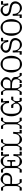

<svg xmlns="http://www.w3.org/2000/svg" viewBox="2995 -3789 804 6834"><g transform="rotate(-90 3397.0 -372.0)"><path d="M267.1 -562V-415Q267.1 -405.3 276.9 -404.8Q430.7 -402.8 477.5 -403.8Q524.4 -404.8 551.8 -445.3Q579.1 -485.8 579.1 -551.3Q579.1 -616.7 538.6 -644.5Q497.1 -671.9 421.9 -671.9Q346.7 -671.9 306.6 -637.7Q266.6 -603.5 267.1 -562ZM433.1 -75.2Q438 -75.2 438 -69.8V-9.8Q438 0 428.2 0H331.1Q320.3 0 308.6 -15.6Q296.9 -31.2 271 -77.1Q245.1 -123 233.9 -142.1Q229 -149.9 224.1 -142.1Q212.9 -123 186.5 -77.1Q160.2 -31.2 149.4 -15.6Q137.7 0 127 0H40Q30.3 0 29.8 -9.8V-69.8Q29.8 -74.7 35.2 -75.2H122.1Q142.1 -75.2 151.9 -85.9Q161.6 -96.7 176.3 -128.9Q190.9 -160.2 190.9 -202.1V-537.1Q190.9 -579.1 176.3 -610.4Q161.6 -641.6 151.9 -653.3Q142.1 -664.1 122.1 -664.1H35.2Q30.3 -664.1 29.8 -668.9V-729Q29.8 -738.8 40 -738.8H127Q137.7 -739.3 149.4 -723.6Q161.1 -708 187 -662.1Q212.9 -616.2 224.1 -597.2Q229 -589.4 234.9 -597.7Q240.7 -606 265.1 -642.1Q289.6 -678.2 316.9 -703.6Q366.2 -750 440.4 -750Q515.6 -750 588.9 -682.1Q662.1 -614.3 662.1 -546.9Q662.1 -455.1 600.1 -398.4Q538.1 -341.8 425.8 -341.8L280.8 -350.1Q266.6 -350.1 267.1 -336.9Q266.1 -272.5 267.1 -214.8Q268.1 -157.2 282.2 -127Q296.4 -96.7 306.2 -85.9Q315.9 -74.7 335.9 -75.2Z M1257.8 -463.9Q1253.9 -666 1078.1 -666Q992.7 -666 952.1 -637.7Q911.6 -609.4 908.7 -544.9Q905.8 -480.5 908.7 -414.1Q908.7 -404.3 918.5 -403.8Q963.9 -399.9 1014.6 -403.3Q1065.4 -406.7 1065.4 -425.8V-509.8Q1065.4 -513.7 1079.1 -516.6Q1092.8 -519.5 1106.4 -515.1Q1120.1 -511.2 1119.6 -500L1114.7 -381.8L1117.7 -242.2Q1117.7 -234.4 1103.5 -229.5Q1089.8 -224.6 1075.2 -225.6Q1060.5 -227.1 1060.5 -233.9L1062.5 -329.1Q1062.5 -348.1 1012.2 -350.6Q961.9 -353 918.5 -349.1Q908.7 -349.1 908.7 -338.9Q905.8 -257.8 908.7 -178.2Q912.6 -73.2 1085.4 -73.2Q1170.4 -73.2 1215.8 -123.5Q1260.7 -173.8 1259.8 -285.2Q1259.8 -294.9 1269.5 -294.9H1323.7Q1329.6 -294.9 1329.6 -289.1Q1321.8 -220.2 1321.8 -80.1Q1321.8 -75.2 1326.7 -75.2H1404.8Q1414.6 -75.2 1414.6 -64.9V-9.8Q1414.6 0 1404.8 0H1285.6Q1275.9 0 1275.4 -9.8V-139.2Q1275.4 -143.1 1271.5 -144Q1267.6 -145 1264.6 -140.1Q1180.7 9.8 1069.8 9.8Q995.6 9.8 953.1 -29.3Q910.6 -68.4 875.5 -142.1Q870.6 -149.9 865.7 -142.1Q854.5 -123 828.1 -77.1Q801.8 -31.2 791 -15.6Q779.3 0 768.6 0H681.6Q671.9 0 671.4 -9.8V-69.8Q671.4 -74.7 676.8 -75.2H763.7Q783.7 -75.2 793.5 -85.9Q803.2 -96.7 817.9 -128.9Q832.5 -160.2 832.5 -202.1V-537.1Q832.5 -579.1 817.9 -610.4Q803.2 -641.6 793.5 -653.3Q783.7 -664.1 763.7 -664.1H676.8Q671.9 -664.1 671.4 -668.9V-729Q671.4 -738.8 681.6 -738.8H768.6Q779.3 -739.3 791 -723.6Q802.7 -708 828.6 -662.1Q854.5 -616.2 865.7 -597.2Q870.6 -589.4 875.5 -597.2Q909.7 -668.9 958 -709.5Q1006.3 -750 1086.4 -750Q1137.2 -750 1161.1 -731.4Q1172.9 -723.1 1179.2 -719.7Q1185.5 -716.3 1195.3 -703.1Q1205.1 -689.9 1209 -686Q1215.3 -678.7 1235.8 -643.1Q1255.9 -607.9 1258.8 -599.1Q1261.7 -594.2 1265.6 -595.2Q1269.5 -596.2 1269.5 -600.1V-729Q1269.5 -738.8 1279.8 -738.8H1398.4Q1408.2 -738.8 1408.7 -729V-673.8Q1408.7 -664.1 1398.4 -664.1H1320.8Q1315.9 -664.1 1315.4 -659.2Q1315.4 -519 1322.8 -460Q1322.8 -454.1 1316.4 -454.1H1267.6Q1257.8 -454.1 1257.8 -463.9Z M1760.3 -738.8H1847.2Q1856.9 -738.8 1857.4 -729V-668.9Q1857.4 -664.1 1852.1 -664.1H1765.1Q1745.1 -664.1 1735.4 -652.8Q1725.6 -641.6 1710.9 -610.4Q1696.3 -579.1 1696.3 -537.1V-178.2Q1696.3 -127.9 1742.2 -100.6Q1788.1 -73.2 1873 -73.2Q1958 -73.2 2003.9 -125Q2049.3 -176.8 2051.3 -294.9Q2051.3 -304.7 2061 -305.2H2115.2Q2121.1 -305.2 2121.1 -298.8Q2108.9 -219.7 2109.4 -80.1Q2109.4 -75.2 2114.3 -75.2H2187Q2191.9 -75.2 2192.4 -69.8V-9.8Q2192.4 0 2182.1 0H2073.2Q2063.5 0 2063 -9.8V-139.2Q2063 -143.1 2059.1 -144Q2055.2 -145 2052.2 -140.1Q1968.3 9.8 1857.4 9.8Q1783.2 9.8 1740.7 -29.3Q1698.2 -68.4 1663.1 -142.1Q1658.2 -149.9 1653.3 -142.1Q1642.1 -123 1615.7 -77.1Q1589.4 -31.2 1578.6 -15.6Q1566.9 0 1556.2 0H1469.2Q1459.5 0 1459 -9.8V-69.8Q1459 -74.7 1464.4 -75.2H1551.3Q1571.3 -75.2 1581.1 -85.9Q1590.8 -96.7 1605.5 -128.9Q1620.1 -160.2 1620.1 -202.1V-537.1Q1620.1 -579.1 1605.5 -610.4Q1590.8 -641.6 1581.1 -653.3Q1571.3 -664.1 1551.3 -664.1H1464.4Q1459.5 -664.1 1459 -668.9V-729Q1459 -738.8 1469.2 -738.8H1556.2Q1566.9 -739.3 1578.6 -723.6Q1590.3 -708 1616.2 -662.1Q1642.1 -616.2 1653.3 -597.2Q1658.2 -589.4 1663.1 -597.2Q1674.3 -616.2 1700.7 -662.1Q1727.1 -708 1737.8 -723.6Q1749 -739.3 1760.3 -738.8Z M2527.8 -738.8H2614.7Q2624.5 -738.8 2625 -729V-668.9Q2625 -664.1 2619.6 -664.1H2532.7Q2512.7 -664.1 2502.9 -652.8Q2493.2 -641.6 2478.5 -610.4Q2463.9 -579.1 2463.9 -537.1V-202.1Q2463.9 -160.2 2478.5 -128.9Q2493.2 -97.7 2502.9 -85.9Q2512.7 -74.7 2532.7 -75.2H2619.6Q2624.5 -75.2 2625 -69.8V-9.8Q2625 0 2614.7 0H2527.8Q2517.1 0 2505.4 -15.6Q2493.7 -31.2 2467.8 -77.1Q2441.9 -123 2430.7 -142.1Q2425.8 -149.9 2420.9 -142.1Q2409.7 -123 2383.3 -77.1Q2356.9 -31.2 2346.2 -15.6Q2334.5 0 2323.7 0H2236.8Q2227.1 0 2226.6 -9.8V-69.8Q2226.6 -74.7 2231.9 -75.2H2318.8Q2338.9 -75.2 2348.6 -85.9Q2358.4 -96.7 2373 -128.9Q2387.7 -160.2 2387.7 -202.1V-537.1Q2387.7 -579.1 2373 -610.4Q2358.4 -641.6 2348.6 -653.3Q2338.9 -664.1 2318.8 -664.1H2231.9Q2227.1 -664.1 2226.6 -668.9V-729Q2226.6 -738.8 2236.8 -738.8H2323.7Q2334.5 -739.3 2346.2 -723.6Q2357.9 -708 2383.8 -662.1Q2409.7 -616.2 2420.9 -597.2Q2425.8 -589.4 2430.7 -597.2Q2441.9 -616.2 2468.3 -662.1Q2494.6 -708 2505.4 -723.6Q2516.6 -739.3 2527.8 -738.8Z M2971.2 -753.9Q3027.8 -753.9 3068.4 -723.1Q3084.5 -710.9 3103 -686.5Q3121.6 -662.1 3129.9 -646.5Q3138.2 -630.9 3155.3 -599.1Q3158.2 -594.2 3162.1 -595.2Q3166 -596.2 3166.5 -600.1V-729Q3166.5 -738.8 3176.3 -738.8H3295.4Q3305.2 -738.8 3305.2 -729V-668.9Q3305.2 -664.1 3300.3 -664.1H3217.3Q3212.4 -664.1 3212.4 -659.2Q3212.4 -595.2 3223.1 -470.2Q3224.1 -452.1 3206.1 -452.1H3160.2Q3144 -452.1 3144.5 -470.2Q3142.6 -567.4 3095.7 -621.1Q3048.8 -674.8 2971.2 -674.8Q2850.1 -674.8 2806.2 -609.9Q2762.2 -544.9 2762.2 -372.1Q2762.2 -199.2 2806.2 -133.8Q2850.1 -68.4 2971.2 -67.9Q3041 -67.9 3083.5 -100.1Q3125.5 -131.8 3125.5 -183.6Q3126 -235.4 3117.2 -252.9Q3108.4 -270.5 3103 -278.8Q3087.9 -300.8 3045.4 -300.8H2983.4Q2973.6 -300.8 2973.1 -311V-371.1Q2973.1 -376 2978.5 -376H3070.3Q3081.1 -376 3092.8 -360.4Q3104.5 -344.7 3130.4 -298.8Q3156.2 -252.9 3167.5 -233.9Q3172.4 -226.1 3177.2 -233.9Q3188.5 -252.9 3214.4 -298.8Q3240.2 -344.7 3252 -360.4Q3263.7 -376 3274.4 -376H3368.2Q3373 -376 3373.5 -371.1V-311Q3373.5 -301.3 3363.3 -300.8H3271.5Q3241.7 -300.8 3228 -258.8Q3214.4 -216.8 3214.4 -173.8Q3214.4 -74.7 3239.3 -75.2H3326.2Q3331.1 -75.2 3331.1 -69.8V-9.8Q3331.1 0 3321.3 0H3234.4Q3192.4 0 3173.3 -128.9Q3172.4 -134.8 3168 -135.7Q3163.6 -136.2 3161.1 -131.8Q3117.2 -63 3073.2 -26.4Q3029.3 10.3 2957.5 9.8Q2840.3 9.8 2757.3 -101.6Q2674.3 -212.9 2674.3 -370.6Q2674.3 -528.3 2760.7 -641.1Q2847.2 -753.9 2971.2 -753.9Z M3675.3 -562V-415Q3675.3 -405.3 3685.1 -404.8Q3838.9 -402.8 3885.7 -403.8Q3932.6 -404.8 3960 -445.3Q3987.3 -485.8 3987.3 -551.3Q3987.3 -616.7 3946.8 -644.5Q3905.3 -671.9 3830.1 -671.9Q3754.9 -671.9 3714.8 -637.7Q3674.8 -603.5 3675.3 -562ZM4070.3 -546.9Q4070.3 -437 3941.4 -382.8Q3923.8 -377 3959 -365.2Q3980.5 -358.4 4005.9 -341.8Q4031.2 -325.7 4048.3 -308.1Q4065.4 -290.5 4072.8 -242.2Q4074.2 -227.5 4074.2 -191.4Q4074.2 -155.3 4087.9 -126Q4101.6 -96.7 4111.3 -85.9Q4121.1 -74.7 4141.1 -75.2H4213.4Q4218.3 -75.2 4218.3 -69.8V-9.8Q4218.3 0 4208 0H4136.2Q4125 0 4113.3 -15.6Q4101.6 -31.2 4076.2 -77.1Q4050.3 -123 4039.1 -142.1Q4034.2 -149.9 4029.3 -142.1Q4018.6 -123 3992.2 -77.1Q3965.8 -31.2 3954.1 -15.6Q3942.4 0 3932.1 0H3867.2Q3857.4 0 3857.4 -9.8V-69.8Q3857.4 -74.7 3862.3 -75.2H3927.2Q3947.3 -75.2 3957 -85.9Q3966.8 -96.7 3980.5 -126Q3994.1 -155.3 3994.1 -189.5Q3994.1 -223.6 3986.8 -245.6Q3967.8 -301.3 3913.6 -325.7Q3859.4 -350.1 3689 -350.1Q3674.8 -350.1 3675.3 -336.9Q3674.3 -272.5 3675.3 -214.8Q3676.3 -157.2 3690.4 -127Q3704.6 -96.7 3714.4 -85.9Q3724.1 -74.7 3744.1 -75.2H3818.4Q3823.2 -75.2 3823.2 -69.8V-9.8Q3823.2 0 3813 0H3739.3Q3728.5 0 3716.8 -15.6Q3705.1 -31.2 3679.2 -77.1Q3653.3 -123 3642.1 -142.1Q3637.2 -149.9 3632.3 -142.1Q3621.1 -123 3594.7 -77.1Q3568.4 -31.2 3557.6 -15.6Q3545.9 0 3535.2 0H3448.2Q3438.5 0 3438 -9.8V-69.8Q3438 -74.7 3443.4 -75.2H3530.3Q3550.3 -75.2 3560.1 -85.9Q3569.8 -96.7 3584.5 -128.9Q3599.1 -160.2 3599.1 -202.1V-537.1Q3599.1 -579.1 3584.5 -610.4Q3569.8 -641.6 3560.1 -653.3Q3550.3 -664.1 3530.3 -664.1H3443.4Q3438.5 -664.1 3438 -668.9V-729Q3438 -738.8 3448.2 -738.8H3535.2Q3545.9 -739.3 3557.6 -723.6Q3569.3 -708 3595.2 -662.1Q3621.1 -616.2 3632.3 -597.2Q3637.2 -589.4 3643.1 -597.7Q3648.9 -606 3673.3 -642.1Q3697.8 -678.2 3725.1 -703.6Q3774.4 -750 3848.6 -750Q3923.8 -750 3997.1 -682.1Q4070.3 -614.3 4070.3 -546.9Z M4530.3 -679.2Q4409.2 -678.7 4365.2 -613.3Q4321.3 -547.9 4321.3 -373.5Q4321.3 -199.2 4365.2 -131.8Q4409.2 -64.5 4530.3 -64.9Q4651.4 -64.9 4695.8 -131.8Q4740.2 -198.7 4740.2 -373Q4740.2 -547.4 4695.8 -613.3Q4651.4 -679.2 4530.3 -679.2ZM4742.2 -641.6Q4828.6 -529.3 4828.6 -370.6Q4828.6 -211.9 4741.7 -101.1Q4654.8 9.8 4529.3 9.8Q4404.3 9.8 4318.8 -101.1Q4233.4 -211.9 4233.4 -370.1Q4233.4 -528.3 4319.8 -641.1Q4406.2 -753.9 4531.2 -753.9Q4656.2 -753.9 4742.2 -641.6Z M5141.1 -753.9Q5266.1 -753.9 5329.1 -609.9Q5332 -604.5 5335 -606.4Q5337.9 -608.9 5338.4 -610.8L5343.3 -729Q5343.3 -738.8 5353 -738.8H5459Q5468.8 -738.8 5469.2 -729V-668.9Q5469.2 -664.1 5464.4 -664.1H5377.9Q5373 -664.1 5373 -659.2Q5373 -608.4 5391.1 -491.2Q5393.1 -481.4 5384.3 -481L5330.1 -480Q5321.3 -480 5320.3 -490.2Q5305.2 -595.2 5271.5 -636.7Q5237.8 -678.2 5147 -678.2Q5086.4 -677.7 5049.3 -648.4Q5012.2 -619.1 5012.2 -571.3Q5012.2 -523.4 5041.5 -495.1Q5070.8 -466.3 5146 -451.2L5266.1 -426.8Q5460.9 -387.7 5460.9 -224.1Q5460.9 -151.4 5397.5 -75.2Q5368.2 -39.1 5321.8 -15.6Q5275.4 7.8 5217.3 7.3Q5159.2 6.8 5115.2 -27.3Q5071.3 -61.5 5002 -147.9Q4999 -151.9 4995.1 -150.9Q4991.2 -149.9 4991.2 -145L4995.1 -9.8Q4995.1 0 4985.4 0H4877.9Q4868.2 0 4868.2 -9.8V-69.8Q4868.2 -74.7 4873 -75.2H4946.3Q4951.2 -75.2 4951.2 -80.1Q4952.1 -121.1 4948.7 -200.7Q4945.3 -280.3 4945.3 -315.9Q4945.3 -320.8 4950.2 -320.8H5005.4Q5016.6 -320.8 5016.1 -310.1Q5010.3 -202.1 5061 -133.8Q5111.8 -65.4 5226.1 -65.9Q5296.9 -66.9 5340.3 -110.4Q5383.3 -153.8 5383.3 -229Q5383.3 -331.1 5253.9 -356L5138.2 -377.9Q5028.8 -398.4 4981.9 -448.2Q4935.1 -498 4935.1 -560.1Q4935.1 -636.7 5004.4 -695.3Q5073.7 -753.9 5141.1 -753.9Z M5835.4 -679.2Q5714.4 -678.7 5670.4 -613.3Q5626.5 -547.9 5626.5 -373.5Q5626.5 -199.2 5670.4 -131.8Q5714.4 -64.5 5835.4 -64.9Q5956.5 -64.9 6001 -131.8Q6045.4 -198.7 6045.4 -373Q6045.4 -547.4 6001 -613.3Q5956.5 -679.2 5835.4 -679.2ZM6047.4 -641.6Q6133.8 -529.3 6133.8 -370.6Q6133.8 -211.9 6046.9 -101.1Q5960 9.8 5834.5 9.8Q5709.5 9.8 5624 -101.1Q5538.6 -211.9 5538.6 -370.1Q5538.6 -528.3 5625 -641.1Q5711.4 -753.9 5836.4 -753.9Q5961.4 -753.9 6047.4 -641.6Z M6446.3 -753.9Q6571.3 -753.9 6634.3 -609.9Q6637.2 -604.5 6640.1 -606.4Q6643.1 -608.9 6643.6 -610.8L6648.4 -729Q6648.4 -738.8 6658.2 -738.8H6764.2Q6773.9 -738.8 6774.4 -729V-668.9Q6774.4 -664.1 6769.5 -664.1H6683.1Q6678.2 -664.1 6678.2 -659.2Q6678.2 -608.4 6696.3 -491.2Q6698.2 -481.4 6689.5 -481L6635.3 -480Q6626.5 -480 6625.5 -490.2Q6610.4 -595.2 6576.7 -636.7Q6543 -678.2 6452.1 -678.2Q6391.6 -677.7 6354.5 -648.4Q6317.4 -619.1 6317.4 -571.3Q6317.4 -523.4 6346.7 -495.1Q6376 -466.3 6451.2 -451.2L6571.3 -426.8Q6766.1 -387.7 6766.1 -224.1Q6766.1 -151.4 6702.6 -75.2Q6673.3 -39.1 6627 -15.6Q6580.6 7.8 6522.5 7.3Q6464.4 6.8 6420.4 -27.3Q6376.5 -61.5 6307.1 -147.9Q6304.2 -151.9 6300.3 -150.9Q6296.4 -149.9 6296.4 -145L6300.3 -9.8Q6300.3 0 6290.5 0H6183.1Q6173.3 0 6173.3 -9.8V-69.8Q6173.3 -74.7 6178.2 -75.2H6251.5Q6256.3 -75.2 6256.3 -80.1Q6257.3 -121.1 6253.9 -200.7Q6250.5 -280.3 6250.5 -315.9Q6250.5 -320.8 6255.4 -320.8H6310.5Q6321.8 -320.8 6321.3 -310.1Q6315.4 -202.1 6366.2 -133.8Q6417 -65.4 6531.2 -65.9Q6602.1 -66.9 6645.5 -110.4Q6688.5 -153.8 6688.5 -229Q6688.5 -331.1 6559.1 -356L6443.4 -377.9Q6334 -398.4 6287.1 -448.2Q6240.2 -498 6240.2 -560.1Q6240.2 -636.7 6309.6 -695.3Q6378.9 -753.9 6446.3 -753.9Z"/></g></svg>

Font: BrevierViennese-Regular
Style: Regular
Weight: 400
Designer: Johannes Lang & Ellmer Stefan
Foundry: Johannes Lang & Ellmer Stefan
Version: Version 1.001;PS 001.001;hotconv 1.0.70;makeotf.lib2.5.58329